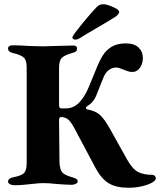

<svg xmlns="http://www.w3.org/2000/svg" viewBox="-20 -869 756 907"><path d="M18 0ZM431 -76 330 -266Q309 -306 287 -313Q279 -316 267 -316Q259 -316 259 -300L261 -100Q263 -69 273.5 -55.5Q284 -42 320 -32Q334 -28 340.5 -24Q347 -20 347 -12Q347 -5 338 -0.5Q329 4 318 4Q292 4 234 -1Q225 -2 213 -3Q201 -4 184 -4Q167 -4 131 0Q85 6 46 6Q36 6 27 1Q18 -4 18 -11Q18 -27 44 -32Q82 -39 94 -52Q106 -65 106 -98V-551Q106 -584 92.5 -597Q79 -610 39 -619Q18 -624 18 -640Q18 -647 24 -651Q30 -655 38 -655Q75 -655 114 -652Q162 -650 182 -650Q200 -650 248 -652Q302 -654 326 -654Q344 -654 344 -640Q344 -631 339 -626.5Q334 -622 322 -619Q283 -608 271 -594.5Q259 -581 259 -550V-373Q259 -357 269 -357H292Q327 -357 353.5 -384Q380 -411 399 -457L434 -542Q450 -582 466 -607.5Q482 -633 508 -648.5Q534 -664 575 -664Q614 -664 634.5 -644.5Q655 -625 655 -595Q655 -570 641.5 -549.5Q628 -529 604 -529Q592 -529 579.5 -534Q567 -539 564 -540Q540 -550 530 -550Q487 -550 467 -499L438 -426Q424 -386 390 -366Q386 -363 386 -360Q386 -357 388 -355Q390 -353 392 -352Q429 -346 450.5 -327.5Q472 -309 498 -263L580 -116Q606 -70 632.5 -56.5Q659 -43 700 -43Q707 -43 711.5 -38Q716 -33 716 -27Q716 -18 705 -11Q692 0 658 9Q624 18 588 18Q529 18 494 -3Q459 -24 431 -76ZM322 -691Q322 -698 333 -712Q393 -790 438 -837Q451 -850 472 -849Q489 -847 517 -834.5Q545 -822 543 -811Q540 -799 524 -789Q496 -771 434 -735Q382 -705 359 -690Q351 -685 344 -683Q337 -681 334 -682Q322 -684 322 -691Z"/></svg>

Font: EB Garamond
Style: Bold
Weight: 700
Designer: Georg Duffner and Octavio Pardo
Foundry: Georg Duffner
Version: Version 1.000; ttfautohint (v1.6)